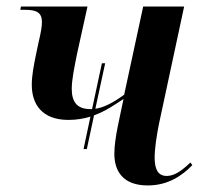

<svg xmlns="http://www.w3.org/2000/svg" viewBox="-20 -556 626 586"><path d="M235 -101H245L267 -204C303 -217 331 -237 357 -254L340 -173C333 -139 329 -109 329 -87C329 -35 354 10 431 10C493 10 536 -20 567 -52L561 -60C533 -33 511 -19 489 -19C463 -19 452 -38 452 -75C452 -102 458 -142 465 -177L542 -536H417L359 -267C326 -243 298 -228 271 -224L301 -363H291L261 -223C259 -223 258 -223 256 -223C215 -223 199 -245 199 -285C199 -313 207 -351 215 -391L247 -536H44L42 -526H57C91 -526 108 -518 108 -489C108 -476 105 -457 98 -428L91 -395C83 -356 77 -326 77 -297C77 -238 108 -190 189 -190C214 -190 236 -194 256 -200Z"/></svg>

Font: Noto Serif Display SemiCondensed SemiBold
Style: Italic
Weight: 600
Width: 4
Italic angle: -12°
Designer: Monotype Design Team
Foundry: Monotype Imaging Inc.
Version: Version 2.009